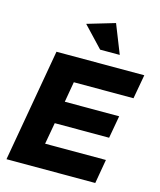

<svg xmlns="http://www.w3.org/2000/svg" viewBox="-137 -1057 958 1153"><g transform="rotate(15 342.0 -480.0)"><path d="M239 -284H577L602 -424H264L286 -551H657L684 -701H138L15 0H567L593 -150H215ZM388 -781H510L439 -960L267 -909Z"/></g></svg>

Font: Geom ExtraBold
Style: Bold Italic
Weight: 800
Italic angle: -10°
Version: Version 1.102